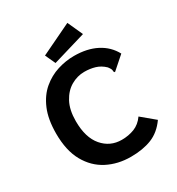

<svg xmlns="http://www.w3.org/2000/svg" viewBox="-192 -931 984 1065"><g transform="rotate(-30 300.0 -399.0)"><path d="M335 11Q252 11 185 -23.5Q118 -58 78.5 -128.5Q39 -199 39 -308Q39 -399 65.5 -461.5Q92 -524 136.5 -561.5Q181 -599 234 -615.5Q287 -632 339 -632Q423 -632 483 -601Q543 -570 574 -512L499 -446L492 -440L486 -448Q487 -455 484 -462.5Q481 -470 471 -483Q445 -508 413.5 -517.5Q382 -527 345 -527Q300 -527 259.5 -503.5Q219 -480 193.5 -432.5Q168 -385 168 -313Q168 -208 216 -152Q264 -96 338 -96Q382 -96 419 -110.5Q456 -125 482 -162L566 -92Q525 -34 468.5 -11.5Q412 11 335 11ZM232 -649 202 -714 400 -809 444 -712Z"/></g></svg>

Font: Inconsolata Expanded ExtraBold
Style: Regular
Weight: 800
Width: 7
Monospace: yes
Designer: Raph Levien, Cyreal, Brenton Simpson
Foundry: Raph Levien, Cyreal, Google
Version: Version 3.001; ttfautohint (v1.8.2.53-6de2)